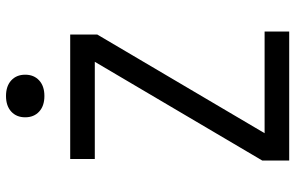

<svg xmlns="http://www.w3.org/2000/svg" viewBox="-192 -792 984 640"><g transform="rotate(-90 300.0 -472.0)"><path d="M85 0V-90L414 -648H90V-730H505V-640L176 -82H515V0ZM300 -816Q267 -816 248 -833.5Q229 -851 229 -880Q229 -909 248 -926.5Q267 -944 300 -944Q333 -944 352 -926.5Q371 -909 371 -880Q371 -851 352 -833.5Q333 -816 300 -816Z"/></g></svg>

Font: JetBrains Mono
Style: Regular
Weight: 400
Monospace: yes
Designer: Philipp Nurullin, Konstantin Bulenkov
Foundry: JetBrains
Version: Version 2.305